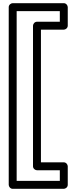

<svg xmlns="http://www.w3.org/2000/svg" viewBox="-20 -905 482 1210"><path d="M85 -835H357V-768H213C197.9 -768 188 -753.7 188 -743V143C188 158.1 202.3 168 213 168H357V235H85ZM60 -885C49.3 -885 35 -875.1 35 -860V260C35 270.7 44.9 285 60 285H382C392.7 285 407 275.1 407 260V143C407 132.3 397.1 118 382 118H238V-718H382C392.7 -718 407 -727.9 407 -743V-860C407 -870.7 397.1 -885 382 -885Z"/></svg>

Font: Hussar Techniczny
Style: Bold 
Weight: 700
Foundry: Cannot Into Space Fonts
Version: Version 0.77